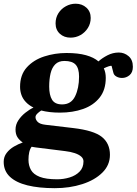

<svg xmlns="http://www.w3.org/2000/svg" viewBox="-21 -775 722 1014"><path d="M268.1 218.8Q184.6 218.8 124 203.9Q63.5 189 31 158.2Q-1.5 127.4 -1.5 79.6Q-1.5 53.2 13.9 33Q29.3 12.7 52.7 -1Q76.2 -14.6 99.1 -22.5Q80.6 -35.2 70.8 -51Q61 -66.9 61 -90.8Q61 -116.7 75.7 -139.2Q90.3 -161.6 112.3 -179.2Q134.3 -196.8 155.8 -207Q131.3 -219.2 115.5 -236.1Q99.6 -252.9 92.3 -273.4Q85 -293.9 85 -316.4Q85 -379.9 120.6 -419.2Q156.2 -458.5 212.4 -476.8Q268.6 -495.1 330.1 -495.1Q391.6 -495.1 433.3 -483.4Q475.1 -471.7 499 -450.7Q517.6 -467.8 546.1 -482.7Q574.7 -497.6 606.4 -497.6Q635.7 -497.6 658.2 -478.3Q680.7 -459 680.7 -422.4Q680.7 -392.6 663.1 -377.9Q645.5 -363.3 623.5 -363.3Q607.4 -363.3 594.5 -370.4Q581.5 -377.4 578.1 -389.6Q575.7 -398.9 573.2 -408.2Q570.8 -417.5 568.4 -426.8Q564.9 -428.7 553 -424.8Q541 -420.9 527.3 -414.1Q532.7 -402.3 535.2 -389.9Q537.6 -377.4 537.6 -363.8Q537.6 -300.3 505.1 -259.5Q472.7 -218.8 418 -199.5Q363.3 -180.2 295.4 -180.2Q266.6 -180.2 241.9 -183.1Q217.3 -186 196.8 -191.4Q185.1 -184.1 175.8 -174.8Q166.5 -165.5 166.5 -156.2Q166.5 -143.1 178 -131.3Q189.5 -119.6 217.8 -116.2L366.7 -98.6Q474.6 -85.9 517.1 -51.8Q559.6 -17.6 559.6 42.5Q559.6 97.2 519.5 136.7Q479.5 176.3 413.3 197.5Q347.2 218.8 268.1 218.8ZM307.1 -223.6Q355 -223.6 375.7 -266.6Q396.5 -309.6 396.5 -370.1Q396.5 -413.6 378.7 -433.3Q360.8 -453.1 319.3 -453.1Q288.6 -453.1 271 -435.5Q253.4 -418 246.1 -387.5Q238.8 -356.9 238.8 -317.9Q238.8 -272.9 253.9 -248.3Q269 -223.6 307.1 -223.6ZM280.8 171.9Q314.9 171.9 346.9 162.1Q378.9 152.3 399.4 131.3Q419.9 110.4 419.9 77.1Q419.9 62.5 407.7 51.8Q395.5 41 373.8 33.7Q352.1 26.4 322.3 22.9L169.9 3.9Q163.6 2.9 157.5 2Q151.4 1 146 0Q137.2 11.7 133.3 29.3Q129.4 46.9 129.4 68.8Q129.4 99.1 142.6 122.6Q155.8 146 188.7 158.9Q221.7 171.9 280.8 171.9ZM351.6 -576.2Q317.4 -576.2 294.9 -596.9Q272.5 -617.7 272.5 -651.4Q272.5 -681.6 287.4 -705.1Q302.2 -728.5 326.7 -741.9Q351.1 -755.4 378.4 -755.4Q412.6 -755.4 435.3 -734.6Q458 -713.9 458 -680.2Q458 -650.9 443.1 -627.2Q428.2 -603.5 404.1 -589.8Q379.9 -576.2 351.6 -576.2Z"/></svg>

Font: Gelasio
Style: Italic
Weight: 400
Italic angle: -8.5°
Designer: Eben Sorkin
Foundry: Eben Sorkin
Version: Version 1.008